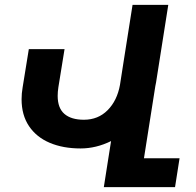

<svg xmlns="http://www.w3.org/2000/svg" viewBox="-20 -770 807 790"><path d="M718.8 -118.7 700.2 0H407.2L425.8 -118.7L437 -189.5Q375.5 -159.2 311.5 -159.2Q239.3 -159.2 184.6 -182.4Q129.9 -205.6 99.4 -251Q68.8 -296.4 68.8 -361.8Q68.8 -385.7 73.2 -411.1L98.6 -567.9H245.6L220.2 -411.1Q217.3 -392.1 217.3 -375.5Q217.3 -325.2 245.1 -301.3Q272.9 -277.3 325.2 -277.3Q383.8 -277.3 422.9 -316.7Q461.9 -356 473.6 -420.4L487.3 -508.3L525.4 -750H672.4L622.1 -430.7L619.1 -415.5L572.3 -118.7Z"/></svg>

Font: Mardoto
Style: Bold Italic
Weight: 700
Italic angle: -12°
Designer: Christian Robertson, Vahan Hovhannisyan
Foundry: Google
Version: Version 1.000